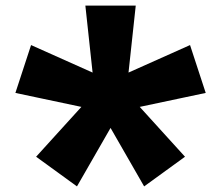

<svg xmlns="http://www.w3.org/2000/svg" viewBox="-20 -692 790 686"><path d="M495 -26 356 -268 375 -344 453 -339 641 -132ZM255 -26 109 -132 297 -339 375 -344 394 -268ZM309 -302 35 -360 91 -531 346 -417 375 -344ZM375 -344 315 -394 285 -672H465L435 -394ZM441 -302 375 -344 404 -417 659 -531 715 -360Z"/></svg>

Font: Martian Mono SemiExpanded ExtraBold
Style: Regular
Weight: 800
Width: 6
Designer: Roman Shamin
Foundry: Evil Martians
Version: Version 1.000